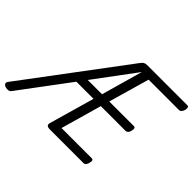

<svg xmlns="http://www.w3.org/2000/svg" viewBox="-242 -1314 1656 1656"><g transform="rotate(45 586.5 -485.5)"><path d="M919 0H509Q485 0 474.5 -9Q464 -18 470 -40L588 -453H379L42 -2Q33 11 18 14Q3 17 -17 12Q-36 6 -42 -6.5Q-48 -19 -38 -33L652 -954Q664 -971 676.5 -978.5Q689 -986 708 -986H1199Q1211 -986 1215 -976.5Q1219 -967 1215 -946Q1209 -926 1199.5 -916Q1190 -906 1179 -906H807L700 -533H1000Q1012 -533 1016 -523.5Q1020 -514 1015 -493Q1011 -473 1001 -463Q991 -453 980 -453H677L571 -80H940Q951 -80 955.5 -70.5Q960 -61 954 -40Q950 -21 940.5 -10.5Q931 0 919 0ZM438 -533H612L719 -911Z"/></g></svg>

Font: Playwrite AU SA
Style: Regular
Weight: 400
Designer: Veronika Burian, José Scaglione
Foundry: TypeTogether
Version: Version 1.002